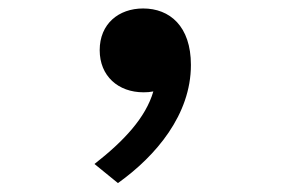

<svg xmlns="http://www.w3.org/2000/svg" viewBox="-20 -194 660 442"><path d="M310.5 18.5C318 18.5 325.5 18 333 16.5C315.5 76.5 266 130 197.5 183.5L251.5 227.5C339 165 419.5 70 419.5 -44.5C419.5 -134 370.5 -174.5 309.5 -174.5C253 -174.5 209.5 -139 209.5 -78.5C209.5 -19 252 18.5 310.5 18.5Z"/></svg>

Font: Monaspace Krypton Medium
Style: Regular
Weight: 500
Designer: Riley Cran & the Lettermatic Team
Foundry: Lettermatic
Version: Version 1.101 (Monaspace Krypton)